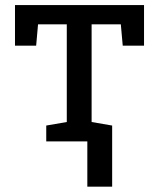

<svg xmlns="http://www.w3.org/2000/svg" viewBox="-20 -548 619 744"><path d="M159.2 0V-61.5L238.8 -75.2V-453.6H127.4L120.1 -371.1H38.1V-528.3H538.1V-371.1H455.6L448.2 -453.6H335V-75.2L414.6 -61.5V0ZM318.4 175.3V-52.7H414.6V175.3Z"/></svg>

Font: Roboto Slab LO
Style: Regular
Weight: 400
Designer: Google
Version: Version 2.000